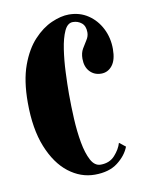

<svg xmlns="http://www.w3.org/2000/svg" viewBox="-67 -579 487 639"><g transform="rotate(-10 176.0 -259.0)"><path d="M202.5 11Q155 11 114.2 -20.5Q73.5 -52 48.8 -113.2Q24 -174.5 24 -264Q24 -338 42.5 -388.8Q61 -439.5 89.8 -470.2Q118.5 -501 150.5 -515Q182.5 -529 209 -529Q246 -529 274 -510.2Q302 -491.5 318 -460Q334 -428.5 334 -390.5Q334 -353.5 319.2 -335Q304.5 -316.5 282 -316.5Q258.5 -316.5 243.5 -332.5Q228.5 -348.5 228.5 -376Q228.5 -395.5 236.5 -409.2Q244.5 -423 252.2 -434.8Q260 -446.5 260 -460Q260 -481.5 247.5 -491.8Q235 -502 218 -502Q200 -502 189.2 -478.5Q178.5 -455 173 -418.2Q167.5 -381.5 165.8 -341.2Q164 -301 164 -268Q164 -227.5 166.2 -184Q168.5 -140.5 175.2 -103Q182 -65.5 194.5 -42Q207 -18.5 227.5 -18.5Q257.5 -18.5 275.5 -38.5Q293.5 -58.5 299.5 -79.5L320.5 -63Q309.5 -34 280.2 -11.5Q251 11 202.5 11Z"/></g></svg>

Font: Imbue 50pt ExtraBold
Style: Regular
Weight: 800
Designer: Tyler Finck
Foundry: Etcetera Type Company
Version: Version 1.102; ttfautohint (v1.8.3)